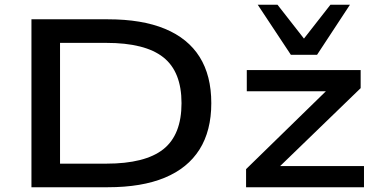

<svg xmlns="http://www.w3.org/2000/svg" viewBox="-20 -786 1589 806"><path d="M112 0V-705H433Q576 -705 672.5 -665Q769 -625 818 -547Q867 -469 867 -353Q867 -237 817.5 -158.5Q768 -80 671.5 -40Q575 0 433 0ZM232 -99H426Q589 -99 665.5 -159.5Q742 -220 742 -353Q742 -485 665.5 -545.5Q589 -606 426 -606H232ZM1013 0V-76L1384 -438L1386 -403H1016V-492H1494V-416L1121 -55L1119 -89H1508V0ZM1201 -556 1062 -766H1145L1256 -624L1367 -766H1449L1311 -556Z"/></svg>

Font: Nunito Sans 10pt Expanded SemiBold
Style: Regular
Weight: 600
Width: 7
Designer: Vernon Adams
Foundry: Vernon Adams
Version: Version 3.101;gftools[0.9.27]